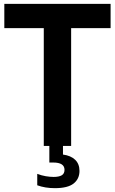

<svg xmlns="http://www.w3.org/2000/svg" viewBox="-20 -760 598 1000"><path d="M208 0V-613.5H2.5V-740H556V-613.5H350.5V0ZM266 220Q215 220 174 205V145.5Q196 154 218.5 157.8Q241 161.5 259 161.5Q287 161.5 301.5 153Q316 144.5 316 124.5Q316 86.5 257 86.5H237V-10H308V45Q349 50.5 371.5 72.2Q394 94 394 130Q394 171.5 363.5 195.8Q333 220 266 220Z"/></svg>

Font: Encode Sans Condensed
Style: Bold
Weight: 700
Width: 3
Designer: Multiple Designers
Foundry: Impallari Type
Version: Version 3.000; ttfautohint (v1.8.3) -l 8 -r 50 -G 200 -x 14 